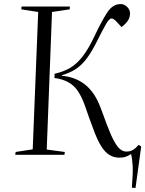

<svg xmlns="http://www.w3.org/2000/svg" viewBox="-20 -762 715 945"><path d="M249 -399Q294 -409 327 -429Q360 -449 388.5 -486.5Q417 -524 446 -586Q478 -654 506 -698Q534 -742 573 -742Q592 -742 606 -728Q620 -714 620 -696Q620 -674 607 -657Q594 -640 578 -629L553 -656Q539 -671 529 -671Q517 -671 500.5 -641.5Q484 -612 461 -566Q433 -509 407.5 -475Q382 -441 353 -422Q324 -403 285 -392V-389Q352 -383 399.5 -345Q447 -307 475 -232Q484 -208 490 -192Q496 -176 505 -151Q525 -98 541 -68.5Q557 -39 571.5 -27.5Q586 -16 602 -16Q621 -16 635 -24.5Q649 -33 662 -49L675 -41L647 163L629 162Q635 89 633 54Q631 19 625 -4Q614 4 600 9Q586 14 567 14Q542 14 520 1.5Q498 -11 478 -42.5Q458 -74 437 -133Q426 -161 419 -181.5Q412 -202 401 -233Q375 -310 340 -340.5Q305 -371 248 -378ZM168 -703 85 -716 86 -730H324L323 -716L236 -703L210 -26L299 -14L297 0H55L57 -14L141 -27Z"/></svg>

Font: Literata 72pt Light
Style: Italic
Weight: 300
Italic angle: -2°
Designer: Latin by Veronika Burian and Jose Scaglione. Greek by Irene Vlachou. Cyrillic by Vera Evstafieva
Foundry: TypeTogether
Version: Version 3.002